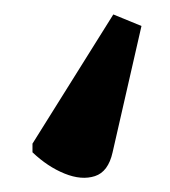

<svg xmlns="http://www.w3.org/2000/svg" viewBox="-20 -59 236 266"><path d="M137 -39 176 -23 136 152Q130 179 111.5 185Q93 191 69.5 181.5Q46 172 25 152V140Z"/></svg>

Font: Noto Serif ExtraCondensed SemiBold
Style: Regular
Weight: 600
Width: 2
Designer: Monotype Design Team
Foundry: Monotype Imaging Inc.
Version: Version 2.015; ttfautohint (v1.8.4.7-5d5b)